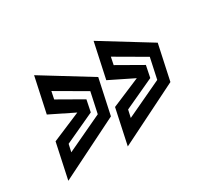

<svg xmlns="http://www.w3.org/2000/svg" viewBox="-86 -653 771 696"><g transform="rotate(-30 300.0 -305.0)"><path d="M26.5 -108 58 -255 178.5 -306 79 -355 110.5 -501.5 308.5 -379.5 277 -233ZM87.5 -192 239.5 -263.5 258 -349.5 136 -420.5 129.5 -389 231 -331 221 -282 94.5 -223.5ZM275.5 -108 307 -255 427.5 -306 328 -355 359.5 -501.5 557.5 -379.5 526 -233ZM336.5 -192 488.5 -263.5 507 -349.5 385 -420.5 378.5 -389 480 -331 470 -282 343.5 -223.5Z"/></g></svg>

Font: Tourney SemiBold
Style: Italic
Weight: 600
Italic angle: -12°
Version: Version 1.015